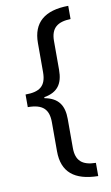

<svg xmlns="http://www.w3.org/2000/svg" viewBox="-96 -764 560 973"><g transform="rotate(-10 183.5 -278.0)"><path d="M328 160V92C258 91 226 63 226 -3V-152C226 -221 199 -263 128 -276V-281C198 -293 226 -333 226 -405V-553C226 -621 262 -646 328 -648V-716C206 -715 144 -662 144 -557V-407C144 -335 109 -311 37 -311V-246C115 -246 144 -215 144 -149V0C144 108 207 158 328 160Z"/></g></svg>

Font: Noto Sans Gujarati Condensed
Style: Regular
Weight: 400
Width: 3
Designer: Jelle Bosma - Monotype Design Team, Universal Thirst
Foundry: Monotype Imaging Inc.
Version: Version 2.106